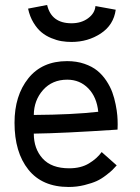

<svg xmlns="http://www.w3.org/2000/svg" viewBox="-20 -743 558 768"><path d="M266.1 -649.9Q305.2 -649.9 332.3 -669.9Q359.4 -689.9 361.8 -718.8L442.9 -704.1Q434.6 -643.1 383.1 -609.1Q331.5 -575.2 266.1 -575.2Q245.6 -575.2 226.3 -578.4Q207 -581.5 185.1 -590.6Q163.1 -599.6 145.8 -614Q128.4 -628.4 113.8 -652.6Q99.1 -676.8 92.3 -708.5L168.5 -723.1Q185.5 -649.9 266.1 -649.9ZM115.2 -283.2Q271 -284.2 373 -295.9Q367.2 -354.5 333.3 -389.4Q299.3 -424.3 249 -424.3Q189 -424.3 152.3 -383.1Q115.7 -341.8 115.2 -283.2ZM248.5 -498.5Q286.6 -498.5 317.6 -487.8Q348.6 -477.1 369.1 -460.4Q389.6 -443.8 405.3 -420.2Q420.9 -396.5 429.2 -373.8Q437.5 -351.1 442.6 -325.2Q447.8 -299.3 449.2 -281.2Q450.7 -263.2 450.7 -245.6Q450.7 -228.5 450.2 -224.6Q231.9 -210 115.2 -208.5Q115.2 -147.9 150.6 -108.9Q186 -69.8 256.8 -69.8Q303.7 -69.8 335.9 -89.4Q368.2 -108.9 386.7 -134.8L446.8 -81.5Q436 -69.8 429.9 -63.5Q423.8 -57.1 404.5 -42.2Q385.3 -27.3 366.7 -18.8Q348.1 -10.3 317.9 -2.7Q287.6 4.9 254.9 4.9Q148.9 4.9 93.5 -64.5Q38.1 -133.8 38.1 -252Q38.1 -360.8 93.3 -429.7Q148.4 -498.5 248.5 -498.5Z"/></svg>

Font: FantasqueSansM Nerd Font
Style: Regular
Weight: 400
Monospace: yes
Designer: Jany Belluz
Version: Version 1.8.0 ; ttfautohint (v1.8.2);Nerd Fonts 3.4.0